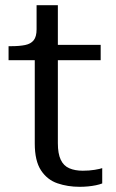

<svg xmlns="http://www.w3.org/2000/svg" viewBox="-20 -710 448 740"><path d="M13 -478V-532H23Q55 -532 77 -536.5Q99 -541 110 -555Q121 -569 121 -597L185 -537H368V-478ZM203 -158Q203 -118 214 -94.5Q225 -71 247 -61.5Q269 -52 299 -52Q324 -52 345 -55.5Q366 -59 374 -62V-3Q364 1 349.5 4Q335 7 319 8.5Q303 10 287 10Q241 10 201.5 -3.5Q162 -17 138 -53.5Q114 -90 114 -157V-522L121 -530V-690H203Z"/></svg>

Font: Roboto Serif 20pt SemiCondensed
Style: Regular
Weight: 400
Width: 4
Version: Version 1.008